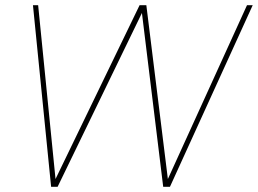

<svg xmlns="http://www.w3.org/2000/svg" viewBox="-20 -720 994 740"><path d="M177 0 107 -700H127L194 -30L518 -700H544L627 -30L932 -700H954L635 0H609L527 -670L202 0Z"/></svg>

Font: DM Sans 20pt Thin
Style: Italic
Weight: 250
Italic angle: -10°
Version: Version 4.004;gftools[0.9.30]